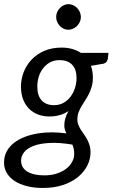

<svg xmlns="http://www.w3.org/2000/svg" viewBox="-48 -750 558 952"><path d="M0 0ZM412.5 -366Q412.5 -341 406.8 -321Q401 -301 392.5 -284Q384 -267 374 -252Q364 -237 355.5 -222.2Q347 -207.5 341.2 -191.8Q335.5 -176 335.5 -157.5Q335.5 -144 340.2 -131.8Q345 -119.5 352.2 -107.8Q359.5 -96 368.2 -84Q377 -72 384.2 -58.5Q391.5 -45 396.2 -29.2Q401 -13.5 401 5.5Q400.5 41 384 72.8Q367.5 104.5 337 129Q306.5 153.5 263 167.8Q219.5 182 165 182Q121.5 182 85.8 173Q50 164 24.8 147.5Q-0.5 131 -14.2 107.8Q-28 84.5 -28 56.5Q-28 24.5 -14.5 0Q-1 -24.5 22 -42.2Q45 -60 75.5 -71.5Q106 -83 140.2 -88.5Q174.5 -94 210.5 -93.8Q246.5 -93.5 281 -88.5Q276.5 -98 273.5 -108.2Q270.5 -118.5 271 -130.5Q271 -146 275.8 -162.5Q280.5 -179 291.5 -199.5Q272.5 -186.5 249 -179.5Q225.5 -172.5 195.5 -172.5Q166.5 -172.5 141.2 -182Q116 -191.5 97 -210Q78 -228.5 67 -256.2Q56 -284 56 -321Q56 -357 69.2 -391.8Q82.5 -426.5 108 -453.8Q133.5 -481 171 -497.5Q208.5 -514 257.5 -514Q312.5 -514 353 -488H490L486.5 -458.5Q484 -440.5 466.5 -434.5L403 -423.5Q407.5 -410.5 410 -396.2Q412.5 -382 412.5 -366ZM219.5 -228.5Q246.5 -228.5 267.2 -240.2Q288 -252 302.2 -271.2Q316.5 -290.5 324 -314.5Q331.5 -338.5 331.5 -363Q331.5 -407 309.2 -429.5Q287 -452 248 -452Q221 -452 200.5 -441Q180 -430 165.8 -411.5Q151.5 -393 144.2 -369.5Q137 -346 137 -320.5Q137 -275.5 158.8 -252Q180.5 -228.5 219.5 -228.5ZM320 12.5Q320 -0.5 317.5 -11.8Q315 -23 311 -33Q245 -44 197 -41.2Q149 -38.5 117.8 -26.5Q86.5 -14.5 71.5 4.8Q56.5 24 56.5 45.5Q56.5 81.5 86.8 100.5Q117 119.5 172.5 119.5Q205.5 119.5 232.8 110.8Q260 102 279.2 87.5Q298.5 73 309.2 53.5Q320 34 320 12.5ZM353 -665.5Q353 -652.5 347.8 -641.2Q342.5 -630 333.8 -621.2Q325 -612.5 313.8 -607.5Q302.5 -602.5 290.5 -602.5Q279 -602.5 268 -607.5Q257 -612.5 248.8 -621.2Q240.5 -630 235.5 -641.2Q230.5 -652.5 230.5 -665.5Q230.5 -678.5 235.5 -690Q240.5 -701.5 249 -710.2Q257.5 -719 268.5 -724.2Q279.5 -729.5 291 -729.5Q303 -729.5 314.2 -724.5Q325.5 -719.5 334 -710.8Q342.5 -702 347.8 -690.2Q353 -678.5 353 -665.5Z"/></svg>

Font: Lato
Style: Italic
Weight: 400
Italic angle: -7°
Designer: Lukasz Dziedzic
Foundry: tyPoland Lukasz Dziedzic
Version: Version 2.007; 2014-02-27